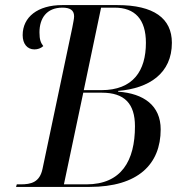

<svg xmlns="http://www.w3.org/2000/svg" viewBox="-20 -734 725 754"><path d="M43 0H332C522 0 611 -89 611 -226C611 -319 545 -367 444 -374V-377C566 -387 655 -446 655 -566C655 -662 584 -714 441 -714H224C128 -714 69 -667 69 -596C69 -562 87 -540 115 -540C128 -540 140 -544 150 -553C140 -566 135 -578 135 -607C135 -662 163 -704 225 -704C255 -704 271 -694 271 -670C271 -659 267 -644 264 -626L147 -71C136 -18 102 -10 61 -10H46ZM378 -380H309L377 -704H430C510 -704 553 -658 553 -566C553 -456 503 -380 378 -380ZM319 -10H231L307 -370H380C469 -370 510 -327 510 -238C510 -103 457 -10 319 -10Z"/></svg>

Font: Noto Serif Display SemiCondensed
Style: Italic
Weight: 400
Width: 4
Italic angle: -12°
Designer: Monotype Design Team
Foundry: Monotype Imaging Inc.
Version: Version 2.009